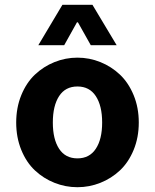

<svg xmlns="http://www.w3.org/2000/svg" viewBox="-20 -761 640 793"><path d="M138.2 -574.2 237.8 -741.2H361.8L461.9 -574.2H355L301.8 -668.9H297.9L245.1 -574.2ZM394.5 -5.9Q349.1 12.2 299.8 12.2Q250.5 12.2 205.1 -5.9Q159.7 -23.9 124.3 -57.1Q88.9 -90.3 67.9 -141.8Q46.9 -193.4 46.9 -254.9Q46.9 -316.4 67.9 -367.9Q88.9 -419.4 124.3 -452.9Q159.7 -486.3 205.1 -504.6Q250.5 -522.9 299.8 -522.9Q349.1 -522.9 394.5 -504.6Q439.9 -486.3 475.3 -452.9Q510.7 -419.4 532 -367.9Q553.2 -316.4 553.2 -254.9Q553.2 -193.4 532 -141.8Q510.7 -90.3 475.3 -57.1Q439.9 -23.9 394.5 -5.9ZM401.9 -254.9Q401.9 -324.2 375.7 -364Q349.6 -403.8 299.8 -403.8Q250 -403.8 224.1 -364Q198.2 -324.2 198.2 -254.9Q198.2 -186 224.1 -146.5Q250 -106.9 299.8 -106.9Q349.6 -106.9 375.7 -146.5Q401.9 -186 401.9 -254.9Z"/></svg>

Font: Office Code Pro Bold
Style: Regular
Weight: 700
Designer: Nathan Rutzky & Paul D. Hunt
Foundry: Adobe Systems Incorporated
Version: Version 1.004;PS 001.004;hotconv 1.0.70;makeotf.lib2.5.58329